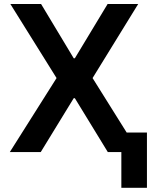

<svg xmlns="http://www.w3.org/2000/svg" viewBox="-20 -747 742 943"><path d="M181.8 -727.3 342 -460.9H347.7L508.5 -727.3H658.7L434.7 -363.6L662.3 0H509.6L347.7 -264.6H342L180 0H28.1L257.8 -363.6L30.9 -727.3ZM701.7 -95.9V175.4H576V-95.9Z"/></svg>

Font: Inter Zeller Semi Bold
Style: Regular
Weight: 600
Designer: Rasmus Andersson; Joe Bland
Foundry: zeller
Version: Version 3.015;git-dec3a8cb1